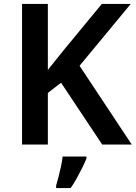

<svg xmlns="http://www.w3.org/2000/svg" viewBox="-20 -734 689 975"><path d="M649 0H499L290 -314L223 -262V0H92V-714H223V-379Q243 -404 263.5 -429.5Q284 -455 304 -480L497 -714H644L384 -400ZM419 71Q411 91 398.5 116.5Q386 142 371 169Q356 196 339 221H265V208Q271 189 277.5 163Q284 137 290 109.5Q296 82 298 61H419Z"/></svg>

Font: Noto Sans Adlam Unjoined SemiBold
Style: Regular
Weight: 600
Version: Version 3.001